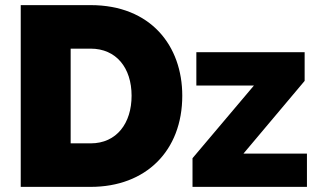

<svg xmlns="http://www.w3.org/2000/svg" viewBox="-20 -730 1244 750"><path d="M334 0C550 0 692 -141 692 -356C692 -551 569 -710 334 -710H61V0ZM494 -356C494 -249 436 -170 334 -170H256V-540H334C434 -540 494 -465 494 -356ZM732 0H1179V-130H931L1170 -414V-526H747V-396H972L732 -112Z"/></svg>

Font: Raleway Black
Style: Regular
Weight: 900
Designer: Matt McInerney, Pablo Impallari, Rodrigo Fuenzalida
Foundry: Matt McInerney, Pablo Impallari, Rodrigo Fuenzalida
Version: Version 3.000g; ttfautohint (v1.5) -l 8 -r 28 -G 28 -x 14 -D